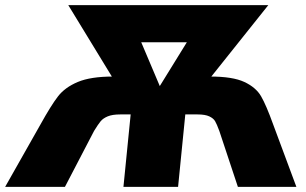

<svg xmlns="http://www.w3.org/2000/svg" viewBox="-39 -725 1189 745"><path d="M1111 0H884L812 -217Q802 -244 795.5 -255Q789 -266 773 -273.5Q757 -281 727 -281H680L652 0H440L468 -281H428Q397 -281 379 -273.5Q361 -266 351.5 -254.5Q342 -243 326 -217L213 0H-19L118 -242Q159 -316 186 -351Q213 -386 263 -407Q313 -428 400 -428H395L226 -705H1002L781 -428H777Q864 -428 909 -407Q954 -386 974 -351.5Q994 -317 1021 -242ZM686 -561H509L581 -391Z"/></svg>

Font: Nunito Sans Heavy Heavy
Style: Italic
Weight: 400
Italic angle: -4.541°
Designer: Vernon Adams
Foundry: Vernon Adams
Version: Version 2.002